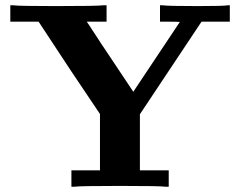

<svg xmlns="http://www.w3.org/2000/svg" viewBox="-20 -706 909 726"><path d="M605 0Q586 -3 434 -3Q282 -3 262 0H250V-62H358V-275Q254 -428 126 -624H19V-686H30Q50 -683 189 -683Q350 -683 370 -686H383V-624H308L319 -608Q322 -603 327 -595.5Q332 -588 339.5 -576.5Q347 -565 353 -556Q360 -544 375 -522.5Q390 -501 396 -491L484 -359L572 -491L660 -623Q648 -624 623 -624H585V-686H595Q613 -683 728 -683Q828 -683 841 -686H849V-624H742Q646 -479 509 -274V-62H618V0Z"/></svg>

Font: KaTeX_Main
Style: Bold
Weight: 700
Version: Version